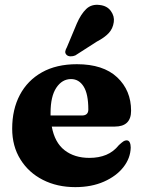

<svg xmlns="http://www.w3.org/2000/svg" viewBox="-20 -755 588 788"><path d="M518 -300.5Q518 -235.5 451 -235.5H192.5Q204.5 -170 245 -138.5Q285.5 -107 347 -107Q385.5 -107 415.8 -119.5Q446 -132 468 -159.5Q480 -170.5 486.5 -174.8Q493 -179 499.5 -179Q508.5 -179 512.5 -170.5Q516.5 -162 516.5 -149.5Q515.5 -106 486.5 -69Q457.5 -32 406.5 -9.5Q355.5 13 289 13Q214.5 13 156 -16.8Q97.5 -46.5 63.8 -100.8Q30 -155 30 -227Q30 -306 61.5 -365.5Q93 -425 152.2 -458.2Q211.5 -491.5 295.5 -491.5Q403.5 -491.5 460.8 -437.8Q518 -384 518 -300.5ZM187.5 -291.5Q187.5 -286 187.5 -281H316Q342.5 -281 342.5 -305.5Q342.5 -369.5 323.2 -400Q304 -430.5 271.5 -430.5Q235 -430.5 211.2 -395Q187.5 -359.5 187.5 -291.5ZM295.5 -659Q312 -697 333.8 -718Q355.5 -739 389.5 -734.5Q420 -731 435.2 -709.5Q450.5 -688 447 -664.5Q443.5 -638 426.5 -619.5Q409.5 -601 377 -584L289 -527.5Q279.5 -523.5 269.5 -523.8Q259.5 -524 253.5 -529.5Q246.5 -536.5 248 -544.5Q249.5 -552.5 254.5 -561Z"/></svg>

Font: Fraunces 9pt S000
Style: Bold
Weight: 700
Version: Version 1.000; ttfautohint (v1.8.3)